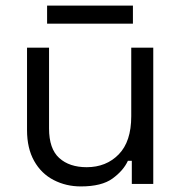

<svg xmlns="http://www.w3.org/2000/svg" viewBox="-20 -660 652 689"><path d="M270 9Q217 9 172.5 -14Q128 -37 102.5 -82.5Q77 -128 77 -193V-489H156V-199Q156 -126 192.5 -93Q229 -60 291 -60Q361 -60 406 -106Q451 -152 451 -243V-489H530V0H453V-83H439Q423 -48 384 -19.5Q345 9 270 9ZM149 -575V-640H457V-575Z"/></svg>

Font: Space Grotesk
Style: Regular
Weight: 400
Designer: Florian Karsten
Foundry: Florian Karsten
Version: Version 2.000